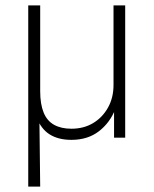

<svg xmlns="http://www.w3.org/2000/svg" viewBox="-20 -507 568 707"><path d="M84 180V-487H128V-171Q128 -124 140.5 -93Q153 -62 179 -47.5Q205 -33 243 -33Q288 -33 322.5 -53.5Q357 -74 377.5 -110.5Q398 -147 398 -194V-487H441V0H400V-106H405Q385 -55 344 -23.5Q303 8 243 8Q195 8 163 -12Q131 -32 115 -75H125L128 180Z"/></svg>

Font: Nunito Sans 10pt SemiCondensed ExtraLight
Style: Regular
Weight: 250
Width: 4
Designer: Vernon Adams
Foundry: Vernon Adams
Version: Version 3.101;gftools[0.9.27]